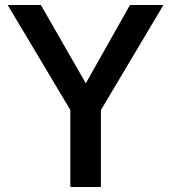

<svg xmlns="http://www.w3.org/2000/svg" viewBox="-20 -743 680 763"><path d="M629.5 -723 381 -305.5V0H259.5V-306L10.5 -723H142.5L321 -412L496.5 -723Z"/></svg>

Font: Public Sans SemiBold
Style: Regular
Weight: 600
Designer: The Public Sans Project Authors: Dan O. Williams and USWDS (Libre Franklin designed by Pablo Impallari and Rodrigo Fuenz
Version: Version 1.007